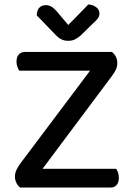

<svg xmlns="http://www.w3.org/2000/svg" viewBox="-20 -841 598 861"><path d="M72 -109 447 -608H482Q506 -588 506 -559Q506 -542 499.5 -528.5Q493 -515 481 -499L108 0H70Q60 -8 53.5 -21Q47 -34 47 -49Q47 -65 54 -79.5Q61 -94 72 -109ZM91 0 111 -84H501Q506 -77 509.5 -67Q513 -57 513 -43Q513 -23 503 -11.5Q493 0 476 0ZM461 -608 444 -524H66Q62 -531 58 -541.5Q54 -552 54 -565Q54 -586 64.5 -597Q75 -608 92 -608ZM286 -729Q305 -748 328 -771.5Q351 -795 376 -821Q396 -820 411 -809Q426 -798 426 -781Q426 -768 418 -757.5Q410 -747 395 -734L342 -682Q327 -669 314.5 -663.5Q302 -658 286 -658Q268 -658 254.5 -665Q241 -672 228 -686L145 -772Q145 -794 156 -806Q167 -818 185 -818Q198 -818 210 -811.5Q222 -805 238 -786Z"/></svg>

Font: Baloo Tamma 2 Medium
Style: Regular
Weight: 500
Designer: Divya Kowshik, Shuchita Grover and Ek Type
Foundry: Ek Type
Version: Version 1.700